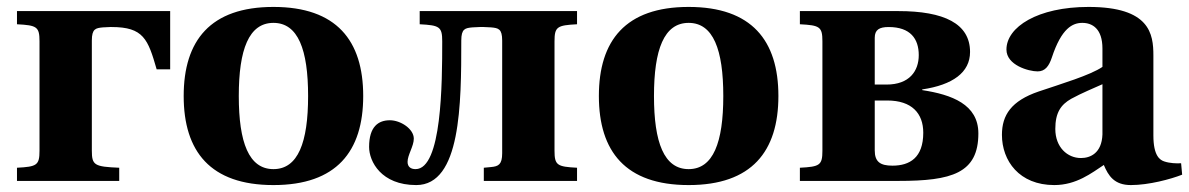

<svg xmlns="http://www.w3.org/2000/svg" viewBox="-20 -522 3431 554"><path d="M29 0H324V-38C253 -41 245 -45 245 -87V-405C245 -439 256 -441 277 -443L298 -444H302C394 -444 407 -409 432 -322H471V-490H29V-452C86 -449 94 -445 94 -403V-87C94 -45 86 -41 29 -38Z M510 -245C510 -85 587 12 769 12C951 12 1028 -85 1028 -245C1028 -405 951 -502 769 -502C587 -502 510 -405 510 -245ZM669 -245C669 -379 698 -456 769 -456C840 -456 869 -379 869 -245C869 -111 840 -34 769 -34C698 -34 669 -111 669 -245Z M1045 -98C1045 -56 1080 12 1181 12C1310 12 1311 -222 1311 -405C1311 -439 1322 -441 1343 -443L1364 -444H1376L1397 -443C1418 -441 1429 -439 1429 -405V-80C1429 -47 1418 -42 1397 -40L1376 -38V0H1645V-38C1588 -41 1580 -45 1580 -87V-403C1580 -445 1588 -449 1645 -452V-490H1191V-452C1248 -449 1256 -445 1256 -403C1256 -282 1255 -34 1179 -34C1166 -34 1156 -40 1156 -55C1156 -75 1174 -100 1174 -122C1174 -150 1136 -175 1105 -175C1072 -175 1045 -157 1045 -98Z M1708 -245C1708 -85 1785 12 1967 12C2149 12 2226 -85 2226 -245C2226 -405 2149 -502 1967 -502C1785 -502 1708 -405 1708 -245ZM1867 -245C1867 -379 1896 -456 1967 -456C2038 -456 2067 -379 2067 -245C2067 -111 2038 -34 1967 -34C1896 -34 1867 -111 1867 -245Z M2288 0H2573C2726 0 2803 -22 2803 -137C2803 -221 2726 -249 2641 -262V-264C2729 -277 2779 -313 2779 -372C2779 -454 2704 -490 2572 -490H2288V-452C2345 -449 2353 -445 2353 -403V-87C2353 -45 2345 -41 2288 -38ZM2504 -88V-232H2540C2611 -232 2644 -195 2644 -139C2644 -67 2605 -44 2555 -44C2520 -44 2504 -55 2504 -88ZM2504 -278V-413C2504 -436 2517 -444 2544 -444C2607 -444 2631 -410 2631 -363C2631 -317 2604 -278 2538 -278Z M2871 -133C2871 -58 2921 12 3022 12C3086 12 3130 -23 3165 -46C3178 -15 3195 12 3243 12C3295 12 3358 -5 3391 -18L3388 -51C3375 -50 3355 -51 3340 -56C3327 -60 3308 -72 3308 -131V-362C3308 -424 3298 -502 3121 -502C2974 -502 2884 -444 2884 -379C2884 -334 2948 -316 2974 -316C2996 -316 3007 -332 3015 -356C3043 -441 3075 -456 3103 -456C3132 -456 3161 -439 3161 -382V-329C3126 -305 3042 -280 2977 -258C2898 -231 2871 -190 2871 -133ZM3025 -150C3025 -197 3041 -220 3071 -237C3102 -254 3137 -268 3161 -279V-134C3159 -80 3126 -66 3099 -66C3060 -66 3025 -97 3025 -150Z"/></svg>

Font: Heuristica
Style: Bold
Weight: 700
Version: Version 1.0.1